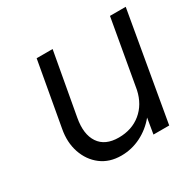

<svg xmlns="http://www.w3.org/2000/svg" viewBox="-118 -631 786 771"><g transform="rotate(-30 275.5 -245.5)"><path d="M160 -212Q147 -141 174.5 -100Q202 -59 265 -59Q326 -59 368 -93.5Q410 -128 423 -188L478 -500H551L464 0H391L403 -72Q372 -34 329 -12.5Q286 9 238 9Q183 9 145 -20Q107 -49 90.5 -97.5Q74 -146 85 -204L138 -500H212Z"/></g></svg>

Font: Overused Grotesk
Style: Italic
Weight: 400
Italic angle: -10°
Version: Version 0.003